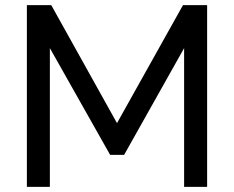

<svg xmlns="http://www.w3.org/2000/svg" viewBox="-20 -730 914 750"><path d="M699.2 0V-542L464.8 -125H410.2L174.8 -542V0H85V-710H180.2L437 -249L694.8 -710H789.1V0Z"/></svg>

Font: Rawline Medium
Style: Regular
Weight: 500
Designer: Matt McInerney, Pablo Impallari, Rodrigo Fuenzalida
Foundry: Matt McInerney, Pablo Impallari, Rodrigo Fuenzalida
Version: Version 4.020;PS 004.020;hotconv 1.0.88;makeotf.lib2.5.64775